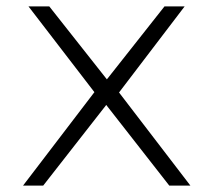

<svg xmlns="http://www.w3.org/2000/svg" viewBox="-20 -590 661 600"><path d="M52 -10H115L312 -262L509 -10H575L352 -301L557 -570H494L314 -342L134 -570H69L275 -302Z"/></svg>

Font: Charger Sport
Style: ExLitExt
Weight: 200
Designer: Jasper
Foundry: Cannot Into Space Fonts
Version: Version 1.1